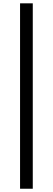

<svg xmlns="http://www.w3.org/2000/svg" viewBox="-20 -863 320 1164"><path d="M101.6 281.2V-842.8H178.7V281.2Z"/></svg>

Font: Gen Shin Gothic Medium
Style: Regular
Weight: 500
Designer: [Source Han Sans]
Ryoko NISHIZUKA  (kana & ideographs); Paul D. Hunt (Latin, Greek & Cyrillic); Wenlong ZHANG  (bopomofo
Version: Version 1.002.20150607